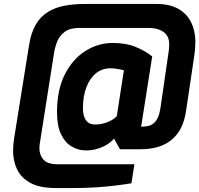

<svg xmlns="http://www.w3.org/2000/svg" viewBox="-20 -754 1007 970"><path d="M263 196Q180 196 132.5 169.5Q85 143 65.5 100Q46 57 46 7Q46 -8 47.5 -23Q49 -38 51 -53L126 -521Q136 -587 160 -628.5Q184 -670 221 -693Q258 -716 305 -725Q352 -734 410 -734H770Q837 -734 880.5 -709.5Q924 -685 945.5 -641.5Q967 -598 967 -543Q967 -507 961 -469L920 -194Q913 -146 895.5 -110Q878 -74 848.5 -49Q819 -24 779 -12Q739 0 689 0H586L556 -54Q549 -45 536 -34.5Q523 -24 505 -15Q487 -6 463.5 0Q440 6 415 6Q376 6 342.5 -13.5Q309 -33 288.5 -75.5Q268 -118 268 -187Q268 -300 307.5 -378Q347 -456 411.5 -496.5Q476 -537 550 -537Q616 -537 664 -517.5Q712 -498 749 -469L693 -114Q711 -114 726.5 -117Q742 -120 755 -130Q768 -140 777 -159Q786 -178 791 -211L831 -486Q833 -498 834 -508.5Q835 -519 835 -529Q835 -573 805.5 -593Q776 -613 731 -613H382Q334 -613 307.5 -593.5Q281 -574 269.5 -545.5Q258 -517 253 -486L182 -35Q179 -20 179 -6Q179 29 199.5 52.5Q220 76 273 76H659L644 172Q619 176 574.5 182Q530 188 472.5 192Q415 196 352 196ZM462 -125Q492 -125 522 -136.5Q552 -148 570 -167L606 -399Q586 -404 568.5 -406.5Q551 -409 539 -409Q496 -409 465 -384Q434 -359 416.5 -313.5Q399 -268 399 -207Q399 -183 405.5 -164Q412 -145 425.5 -135Q439 -125 462 -125Z"/></svg>

Font: Exo Thin ExtraBold
Style: Italic
Weight: 800
Italic angle: -9°
Version: Version 2.000